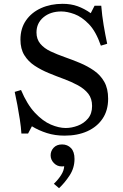

<svg xmlns="http://www.w3.org/2000/svg" viewBox="-20 -700 643 1005"><path d="M171 -530Q171 -495 191 -471Q211 -447 245 -431Q279 -415 319 -401Q359 -387 398.5 -370.5Q438 -354 472 -330.5Q506 -307 526 -271.5Q546 -236 546 -183Q546 -122 517 -79Q488 -36 437 -13Q386 10 318 10Q268 10 225.5 -3.5Q183 -17 147 -39L127 -1H92Q90 -35 84 -73.5Q78 -112 71 -150Q64 -188 57 -219L90 -229Q122 -153 163 -109.5Q204 -66 246 -48Q288 -30 324 -30Q355 -30 387 -42Q419 -54 440.5 -79.5Q462 -105 462 -145Q462 -184 442 -209.5Q422 -235 388 -253.5Q354 -272 314.5 -286.5Q275 -301 235 -317.5Q195 -334 161.5 -356Q128 -378 107.5 -411Q87 -444 87 -493Q87 -551 116 -593Q145 -635 195 -657.5Q245 -680 308 -680Q351 -680 386 -667.5Q421 -655 455 -631L475 -670H510Q514 -619 522.5 -568.5Q531 -518 541 -471L508 -461Q482 -536 445 -574Q408 -612 370 -626Q332 -640 301 -640Q244 -640 207.5 -609.5Q171 -579 171 -530ZM305 56Q333 56 351.5 75Q370 94 370 132Q370 179 344.5 218Q319 257 289 285L262 262Q284 241 299.5 217Q315 193 316 170Q312 171 309 171Q306 171 302 171Q279 171 262 153.5Q245 136 245 113Q245 90 261 73Q277 56 305 56Z"/></svg>

Font: Brygada 1918 Medium
Style: Regular
Weight: 500
Designer: Mateusz Machalski | Borys Kosmynka | Przemek Hoffer
Foundry: NIEPODLEGLA 2018
Version: Version 3.006